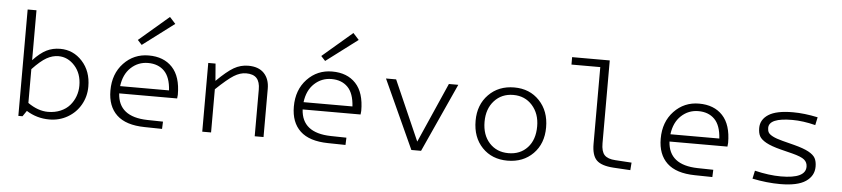

<svg xmlns="http://www.w3.org/2000/svg" viewBox="-44 -1004 5612 1280"><g transform="rotate(5 2762.0 -364.0)"><path d="M159.2 -710V-376Q207 -426.8 248.3 -447.3Q289.6 -467.8 339.8 -467.8Q427.2 -467.8 487.5 -401.9Q547.9 -335.9 547.9 -232.9Q547.9 -167 516.6 -111.8Q485.4 -56.6 429.9 -24.4Q374.5 7.8 307.1 7.8Q223.6 7.8 153.8 -36.1L127.9 2H100.1V-710ZM332 -418Q292.5 -418 253.2 -396Q213.9 -374 159.2 -315.9V-89.8Q227.5 -42 293.9 -42Q340.3 -42 377.9 -58.1Q415.5 -74.2 439.2 -101.6Q462.9 -128.9 475.3 -162.8Q487.8 -196.8 487.8 -233.9Q487.8 -314.9 441.4 -366.5Q395 -418 332 -418Z M849.6 -571.8 1049.8 -743.2 1088.9 -700.2 877.9 -541ZM959 -45.9 1064 -43.9 1062 4.9 944.8 2.9Q819.3 1 758.1 -56.9Q696.8 -114.7 696.8 -220.2Q696.8 -332.5 764.4 -403.8Q832 -475.1 931.6 -475.1Q1032.2 -475.1 1089.6 -413.8Q1147 -352.5 1147 -231Q1147 -223.1 1144.5 -206.1H756.8Q765.6 -50.3 959 -45.9ZM931.6 -424.8Q865.2 -424.8 816.9 -379.6Q768.6 -334.5 758.8 -254.9H1085.9Q1080.6 -343.3 1039.8 -384Q999 -424.8 931.6 -424.8Z M1379.4 -460 1388.7 -345.2Q1457.5 -413.1 1502.4 -439Q1547.4 -464.8 1598.6 -464.8Q1668 -464.8 1704.3 -426.5Q1740.7 -388.2 1740.7 -323.2V0H1681.6V-313Q1681.6 -363.8 1659.2 -388.4Q1636.7 -413.1 1588.4 -413.1Q1548.8 -413.1 1507.3 -387.5Q1465.8 -361.8 1389.6 -289.1V0H1330.6V-460Z M2077.1 -571.8 2277.3 -743.2 2316.4 -700.2 2105.5 -541ZM2186.5 -45.9 2291.5 -43.9 2289.6 4.9 2172.4 2.9Q2046.9 1 1985.6 -56.9Q1924.3 -114.7 1924.3 -220.2Q1924.3 -332.5 1991.9 -403.8Q2059.6 -475.1 2159.2 -475.1Q2259.8 -475.1 2317.1 -413.8Q2374.5 -352.5 2374.5 -231Q2374.5 -223.1 2372.1 -206.1H1984.4Q1993.2 -50.3 2186.5 -45.9ZM2159.2 -424.8Q2092.8 -424.8 2044.4 -379.6Q1996.1 -334.5 1986.3 -254.9H2313.5Q2308.1 -343.3 2267.3 -384Q2226.6 -424.8 2159.2 -424.8Z M2520 -460H2587.9L2764.2 -59.1L2940.9 -460H3003.9L2794.9 0H2730Z M3374 15.1Q3270 15.1 3204.8 -52.7Q3139.6 -120.6 3139.6 -231.9Q3139.6 -338.9 3206.3 -407Q3272.9 -475.1 3377.9 -475.1Q3481 -475.1 3546.4 -406.2Q3611.8 -337.4 3611.8 -228Q3611.8 -119.1 3545.4 -52Q3479 15.1 3374 15.1ZM3376 -35.2Q3455.1 -35.2 3503.4 -87.6Q3551.8 -140.1 3551.8 -230Q3551.8 -314.9 3502.7 -369.9Q3453.6 -424.8 3376 -424.8Q3297.9 -424.8 3248.8 -370.8Q3199.7 -316.9 3199.7 -230Q3199.7 -142.1 3248.5 -88.6Q3297.4 -35.2 3376 -35.2Z M3936.5 -147V-660.2H3743.7V-710H3995.6V-155.8Q3995.6 -100.6 4017.6 -77.1Q4039.6 -53.7 4090.8 -50.8L4199.7 -43.9L4195.8 6.8L4081.5 0Q4001 -5.4 3968.8 -37.6Q3936.5 -69.8 3936.5 -147Z M4641.6 -45.9 4746.6 -43.9 4744.6 4.9 4627.4 2.9Q4502 1 4440.7 -56.9Q4379.4 -114.7 4379.4 -220.2Q4379.4 -332.5 4447 -403.8Q4514.6 -475.1 4614.3 -475.1Q4714.8 -475.1 4772.2 -413.8Q4829.6 -352.5 4829.6 -231Q4829.6 -223.1 4827.1 -206.1H4439.5Q4448.2 -50.3 4641.6 -45.9ZM4614.3 -424.8Q4547.9 -424.8 4499.5 -379.6Q4451.2 -334.5 4441.4 -254.9H4768.6Q4763.2 -343.3 4722.4 -384Q4681.6 -424.8 4614.3 -424.8Z M5424.3 -124Q5424.3 -62 5369.6 -24.9Q5314.9 12.2 5199.2 12.2Q5109.4 12.2 5012.2 -7.8L5023.9 -62Q5119.6 -39.1 5199.2 -39.1Q5364.3 -39.1 5364.3 -118.2Q5364.3 -147 5343.3 -164.8Q5322.3 -182.6 5261.2 -198.2L5183.1 -217.8Q5118.2 -234.4 5084 -253.4Q5049.8 -272.5 5038.6 -293.7Q5027.3 -314.9 5027.3 -348.1Q5027.3 -404.8 5079.6 -438.5Q5131.8 -472.2 5243.2 -472.2Q5318.8 -472.2 5409.2 -453.1L5397.9 -399.9Q5314.5 -420.9 5243.2 -420.9Q5086.9 -420.9 5086.9 -354Q5086.9 -335.9 5093.8 -323.7Q5100.6 -311.5 5124 -299.3Q5147.5 -287.1 5190.9 -275.9L5269 -255.9Q5333 -239.3 5366.7 -220.9Q5400.4 -202.6 5412.4 -180.7Q5424.3 -158.7 5424.3 -124Z"/></g></svg>

Font: IntelOne Mono Light
Style: Regular
Weight: 300
Designer: Fred Shallcrass
Foundry: Frere-Jones Type LLC
Version: Version 1.200;hotconv 1.1.0;makeotfexe 2.6.0;FJTRelease1.2